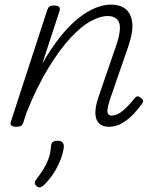

<svg xmlns="http://www.w3.org/2000/svg" viewBox="-20 -539 686 839"><path d="M456 15Q433 15 419 5Q405 -5 400 -22.5Q395 -40 398 -64Q401 -88 411 -117L489 -344Q503 -386 504 -413.5Q505 -441 491.5 -455Q478 -469 450 -469Q418 -469 376.5 -446.5Q335 -424 288.5 -374Q242 -324 193 -244.5Q144 -165 97 -50L82 -4Q79 6 72.5 10.5Q66 15 51 15Q39 15 31 10Q23 5 27 -6L186 -494Q190 -506 196 -510.5Q202 -515 215 -515Q232 -515 238 -509Q244 -503 240 -491L165 -261Q205 -331 245 -380.5Q285 -430 324 -460.5Q363 -491 398.5 -505Q434 -519 465 -519Q503 -519 527.5 -500.5Q552 -482 557.5 -442.5Q563 -403 542 -340L460 -103Q452 -78 450 -63Q448 -48 452.5 -41Q457 -34 468 -34Q486 -34 503.5 -45.5Q521 -57 538 -75Q555 -93 568 -109Q574 -117 580 -118Q586 -119 593 -113Q604 -106 605 -99.5Q606 -93 601 -86Q589 -69 567.5 -45Q546 -21 517.5 -3Q489 15 456 15ZM141 275Q133 269 132 261.5Q131 254 138 246Q157 221 170.5 199Q184 177 192.5 153Q201 129 203 99Q204 86 211.5 81Q219 76 232 76Q246 76 252.5 82.5Q259 89 259 101Q258 119 249 146.5Q240 174 222 205.5Q204 237 174 268Q166 276 157.5 279Q149 282 141 275Z"/></svg>

Font: Playwrite US Trad ExtraLight
Style: Regular
Weight: 250
Designer: Veronika Burian, José Scaglione
Foundry: TypeTogether
Version: Version 1.003